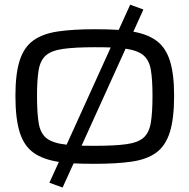

<svg xmlns="http://www.w3.org/2000/svg" viewBox="-20 -700 822 833"><path d="M251.5 113.8 194.3 92.8 235.4 2.4Q167.5 -7.8 126 -37.1Q84.5 -66.4 65.7 -125.5Q46.9 -184.6 46.9 -284.2Q46.9 -379.9 65.4 -437.5Q84 -495.1 124.5 -524.4Q165 -553.7 231 -563.5Q296.9 -573.2 391.1 -573.2Q419.9 -573.2 445.8 -572.5Q471.7 -571.8 495.1 -570.3L544.9 -679.7L602.1 -658.7L558.6 -562.5Q622.1 -551.3 660.9 -521.7Q699.7 -492.2 717.5 -435.1Q735.4 -377.9 735.4 -284.2Q735.4 -185.5 716.8 -126.5Q698.2 -67.4 657.7 -37.8Q617.2 -8.3 551.5 1.2Q485.8 10.7 391.1 10.7Q366.2 10.7 343.3 10.3Q320.3 9.8 299.3 8.8ZM140.6 -284.2Q140.6 -208 148.2 -164.1Q155.8 -120.1 183.1 -99.4Q210.4 -78.6 269 -72.3L460.4 -494.1Q445.3 -494.6 427.7 -494.9Q410.2 -495.1 391.1 -495.1Q304.2 -495.1 253.4 -487.8Q202.6 -480.5 178.7 -459.2Q154.8 -438 147.7 -396Q140.6 -354 140.6 -284.2ZM641.6 -284.2Q641.6 -354.5 634.5 -396.5Q627.4 -438.5 602.8 -459.7Q578.1 -481 524.9 -488.8L334 -67.9Q358.4 -67.4 391.1 -67.4Q478.5 -67.4 529.1 -74.5Q579.6 -81.5 603.5 -103.3Q627.4 -125 634.5 -168.5Q641.6 -211.9 641.6 -284.2Z"/></svg>

Font: Michroma
Style: Regular
Weight: 400
Designer: Vernon Adams
Foundry: Vernon Adams
Version: Version 1.100; ttfautohint (v1.8.4.7-5d5b);gftools[0.9.29]